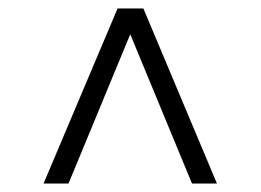

<svg xmlns="http://www.w3.org/2000/svg" viewBox="-20 -577 616 454"><path d="M493 -143H434L288 -496L142 -143H83L258 -557H319Z"/></svg>

Font: Montserrat Alternates
Style: Regular
Weight: 400
Designer: Julieta Ulanovsky
Foundry: Julieta Ulanovsky
Version: Version 7.200;PS 007.200;hotconv 1.0.88;makeotf.lib2.5.64775